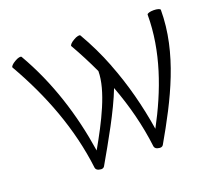

<svg xmlns="http://www.w3.org/2000/svg" viewBox="-138 -1013 1374 1227"><g transform="rotate(-20 549.0 -399.0)"><path d="M374 16C452 -120 554 -297 606 -433C659 -292 697 -146 715 4C717 15 728 24 742 25C755 29 768 26 774 16C920 -238 1058 -506 1058 -800C1058 -808 1038 -814 1013 -814C988 -814 968 -808 968 -800C968 -552 882 -316 765 -98C739 -261 698 -421 638 -574C639 -573 639 -574 638 -575C605 -660 565 -743 519 -822C515 -829 494 -825 473 -812C451 -800 437 -784 441 -778C480 -710 516 -640 549 -569C549 -436 456 -256 365 -96C326 -351 248 -599 119 -822C115 -829 94 -825 73 -812C51 -800 37 -784 41 -778C180 -536 282 -273 315 4C317 15 328 24 342 25C355 29 368 26 374 16Z"/></g></svg>

Font: Nupuram
Style: Regular
Weight: 400
Designer: Santhosh Thottingal (santhosh.thottingal@gmail.com)
Foundry: SMC
Version: Version 1.000